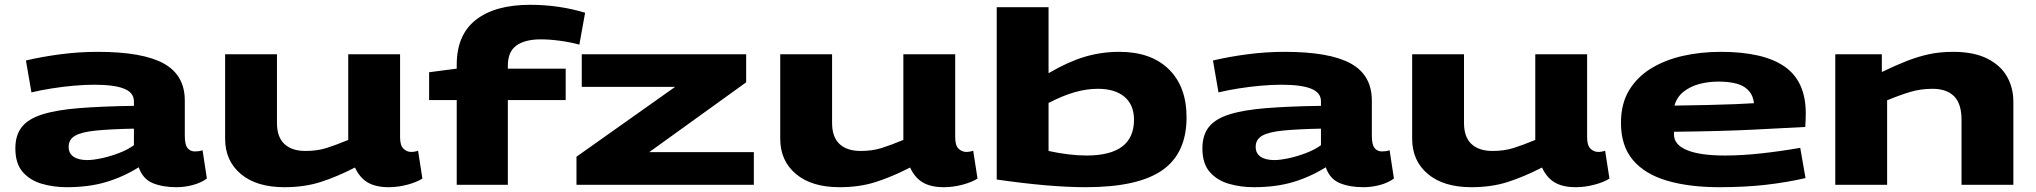

<svg xmlns="http://www.w3.org/2000/svg" viewBox="-20 -770 8484 800"><path d="M44 -152Q44 -207 71 -241Q98 -275 157 -293.5Q216 -312 310 -319.5Q404 -327 538 -329V-348Q538 -384 497 -400.5Q456 -417 373 -417Q335 -417 288.5 -413Q242 -409 195 -401.5Q148 -394 111 -385L88 -518Q156 -534 233 -544Q310 -554 387 -554Q574 -554 662 -505.5Q750 -457 750 -351V-205Q750 -167 761.5 -153Q773 -139 792 -139Q799 -139 807.5 -140Q816 -141 824 -144L842 -26Q817 -8 783 1Q749 10 715 10Q658 10 616.5 -7Q575 -24 558 -73Q492 -32 420.5 -11Q349 10 258 10Q204 10 155 -4Q106 -18 75 -53Q44 -88 44 -152ZM266 -158Q266 -131 286.5 -117Q307 -103 344 -103Q367 -103 402.5 -110.5Q438 -118 475 -132Q512 -146 538 -165V-234Q440 -232 380 -226Q320 -220 293 -204.5Q266 -189 266 -158Z M1165 10Q1049 10 983.5 -45Q918 -100 918 -192V-544H1134V-258Q1134 -199 1165 -170Q1196 -141 1253 -141Q1301 -141 1339.5 -153Q1378 -165 1431 -187V-544H1647V-198Q1647 -164 1661 -150.5Q1675 -137 1693 -137Q1708 -137 1722 -142L1740 -26Q1717 -11 1677.5 -0.5Q1638 10 1600 10Q1546 10 1512.5 -9.5Q1479 -29 1459 -72Q1383 -33 1315.5 -11.5Q1248 10 1165 10Z M1883 0V-353H1768V-469L1883 -484V-500Q1883 -625 1963 -687.5Q2043 -750 2189 -750Q2308 -750 2418 -717L2394 -584Q2358 -594 2314.5 -600Q2271 -606 2233 -606Q2168 -606 2132 -580.5Q2096 -555 2096 -496V-484H2337V-353H2096V0Z M2382 0V-117L2793 -408H2404V-544H3089V-427L2685 -136H3121V0Z M3478 10Q3362 10 3296.5 -45Q3231 -100 3231 -192V-544H3447V-258Q3447 -199 3478 -170Q3509 -141 3566 -141Q3614 -141 3652.5 -153Q3691 -165 3744 -187V-544H3960V-198Q3960 -164 3974 -150.5Q3988 -137 4006 -137Q4021 -137 4035 -142L4053 -26Q4030 -11 3990.5 -0.5Q3951 10 3913 10Q3859 10 3825.5 -9.5Q3792 -29 3772 -72Q3696 -33 3628.5 -11.5Q3561 10 3478 10Z M4133 -22V-740H4349V-465Q4429 -512 4498.5 -533Q4568 -554 4644 -554Q4776 -554 4850 -481.5Q4924 -409 4924 -281Q4924 -131 4822.5 -60.5Q4721 10 4504 10Q4354 10 4133 -22ZM4349 -141Q4390 -132 4430.5 -127Q4471 -122 4507 -122Q4705 -122 4705 -271Q4705 -333 4665.5 -366.5Q4626 -400 4554 -400Q4508 -400 4458.5 -386Q4409 -372 4349 -341Z M4990 -152Q4990 -207 5017 -241Q5044 -275 5103 -293.5Q5162 -312 5256 -319.5Q5350 -327 5484 -329V-348Q5484 -384 5443 -400.5Q5402 -417 5319 -417Q5281 -417 5234.5 -413Q5188 -409 5141 -401.5Q5094 -394 5057 -385L5034 -518Q5102 -534 5179 -544Q5256 -554 5333 -554Q5520 -554 5608 -505.5Q5696 -457 5696 -351V-205Q5696 -167 5707.5 -153Q5719 -139 5738 -139Q5745 -139 5753.5 -140Q5762 -141 5770 -144L5788 -26Q5763 -8 5729 1Q5695 10 5661 10Q5604 10 5562.5 -7Q5521 -24 5504 -73Q5438 -32 5366.5 -11Q5295 10 5204 10Q5150 10 5101 -4Q5052 -18 5021 -53Q4990 -88 4990 -152ZM5212 -158Q5212 -131 5232.5 -117Q5253 -103 5290 -103Q5313 -103 5348.5 -110.5Q5384 -118 5421 -132Q5458 -146 5484 -165V-234Q5386 -232 5326 -226Q5266 -220 5239 -204.5Q5212 -189 5212 -158Z M6111 10Q5995 10 5929.5 -45Q5864 -100 5864 -192V-544H6080V-258Q6080 -199 6111 -170Q6142 -141 6199 -141Q6247 -141 6285.5 -153Q6324 -165 6377 -187V-544H6593V-198Q6593 -164 6607 -150.5Q6621 -137 6639 -137Q6654 -137 6668 -142L6686 -26Q6663 -11 6623.5 -0.5Q6584 10 6546 10Q6492 10 6458.5 -9.5Q6425 -29 6405 -72Q6329 -33 6261.5 -11.5Q6194 10 6111 10Z M7144 10Q7019 10 6926.5 -17Q6834 -44 6784 -103Q6734 -162 6734 -258Q6734 -338 6768 -394Q6802 -450 6860.5 -485.5Q6919 -521 6993.5 -537.5Q7068 -554 7149 -554Q7328 -554 7416 -492.5Q7504 -431 7504 -298Q7504 -288 7503.5 -272Q7503 -256 7502 -241Q7427 -237 7289 -230Q7151 -223 6955 -221Q6955 -216 6955 -209Q6955 -167 7009 -144.5Q7063 -122 7167 -122Q7238 -122 7319.5 -131Q7401 -140 7481 -154L7503 -28Q7425 -10 7337.5 0Q7250 10 7144 10ZM6957 -330Q7029 -331 7094.5 -332.5Q7160 -334 7210.5 -336Q7261 -338 7288 -340Q7284 -383 7249.5 -406.5Q7215 -430 7139 -430Q7098 -430 7060.5 -420Q7023 -410 6995 -388Q6967 -366 6957 -330Z M7627 0V-544H7821V-470Q7877 -497 7924 -515.5Q7971 -534 8017 -544Q8063 -554 8118 -554Q8204 -554 8260 -526Q8316 -498 8342.5 -451Q8369 -404 8369 -346V0H8153V-271Q8153 -338 8122 -369Q8091 -400 8032 -400Q7983 -400 7939.5 -387Q7896 -374 7843 -352V0Z"/></svg>

Font: Georama ExtraExtended
Style: Bold
Weight: 700
Width: 8
Designer: Jean-Baptiste Levee
Foundry: Production Type
Version: Version 1.000